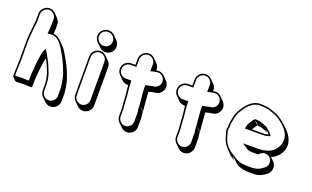

<svg xmlns="http://www.w3.org/2000/svg" viewBox="-91 -1216 2930 1805"><g transform="rotate(20 1374.0 -314.0)"><path d="M72 -663V-597L70 -571C68 -551 63 -523 62 -501C62 -492 61 -482 59 -469C55 -438 54 -399 54 -364V-188C54 -175 54 -162 53 -150C53 -126 50 -101 50 -80V-28L86 8C88 10 115 10 169 7C224 10 252 10 252 7V-5C252 -16 252 -29 253 -46C253 -63 254 -80 256 -97C260 -153 267 -240 282 -293C287 -284 292 -276 297 -266C309 -242 331 -187 340 -162C346 -147 348 -122 353 -106C353 -93 357 -76 357 -64V0C357 23 367 45 382 60L417 95C432 110 452 119 475 119C520 119 559 81 559 35V-29C559 -38 558 -47 557 -57C554 -82 553 -105 546 -127C543 -147 539 -167 532 -184C523 -212 495 -279 481 -306L465 -336C438 -381 417 -426 381 -462L346 -497C327 -516 302 -532 272 -536C273 -551 274 -567 274 -583V-628C274 -651 264 -672 249 -687L214 -722C199 -737 178 -747 156 -747C111 -747 72 -708 72 -663ZM134 -43C102 -42 77 -41 65 -41V-80C65 -111 69 -153 69 -188V-364C69 -398 70 -438 74 -467C76 -479 77 -492 77 -501C78 -522 83 -549 85 -570L87 -596V-663C87 -699 120 -732 156 -732C192 -732 224 -700 224 -663V-618C224 -591 221 -563 219 -536L217 -517L236 -520C301 -531 339 -490 368 -446C384 -423 401 -391 417 -364L433 -334C446 -309 474 -241 483 -214C496 -176 501 -137 507 -90C508 -80 509 -72 509 -64V0C509 37 477 69 440 69C403 69 372 38 372 0V-64C372 -79 368 -95 368 -106V-108C364 -123 362 -148 354 -167C345 -192 323 -247 310 -273C300 -292 292 -305 283 -322C277 -334 271 -344 264 -354L248 -375L238 -351C217 -298 211 -195 206 -133C204 -114 203 -98 203 -81C202 -65 202 -51 202 -41C188 -41 166 -42 134 -43Z M664 -659C664 -636 673 -615 689 -599L725 -564C741 -548 762 -538 786 -538C832 -538 869 -575 869 -621C869 -645 860 -665 844 -681L809 -717C793 -733 772 -742 748 -742C702 -742 664 -705 664 -659ZM658 -450V-67C658 -44 668 -23 683 -8L718 28C733 43 754 52 777 52C822 52 860 13 860 -32V-415C860 -437 851 -458 836 -473L800 -508C785 -523 765 -533 742 -533C697 -533 658 -495 658 -450ZM673 -450C673 -487 705 -518 742 -518C779 -518 810 -487 810 -450V-67C810 -30 779 2 742 2C705 2 673 -30 673 -67ZM679 -659C679 -697 710 -727 748 -727C787 -727 819 -695 819 -656C819 -618 789 -588 751 -588C712 -588 679 -621 679 -659Z M1108 -167C1108 -159 1109 -150 1110 -141V-140C1110 -126 1114 -113 1114 -100V-19C1114 3 1124 25 1139 40L1175 75C1190 90 1211 100 1233 100C1278 100 1316 61 1316 16V-76C1315 -84 1314 -93 1312 -102C1312 -114 1311 -124 1310 -133L1275 -168V-172L1310 -137C1310 -152 1307 -168 1306 -185C1303 -233 1296 -277 1296 -328C1317 -332 1334 -338 1354 -341L1366 -342C1388 -345 1406 -356 1420 -375C1448 -412 1439 -457 1412 -484L1377 -520C1360 -537 1335 -547 1307 -543L1296 -541V-549C1296 -571 1287 -592 1272 -607L1236 -642C1221 -657 1201 -667 1178 -667C1133 -667 1094 -629 1094 -584V-523H1052C1006 -523 968 -485 968 -440C968 -417 978 -396 993 -381L1028 -346C1043 -331 1064 -321 1087 -321H1095C1098 -270 1108 -216 1108 -167ZM1262 -137V-135C1264 -127 1265 -116 1266 -110V-19C1266 18 1234 50 1198 50C1162 50 1129 17 1129 -19V-100C1129 -116 1125 -129 1125 -140V-142C1124 -151 1123 -160 1123 -167C1123 -232 1109 -290 1109 -356V-371H1052C1015 -371 983 -403 983 -440C983 -477 1014 -508 1052 -508H1109V-584C1109 -621 1141 -652 1178 -652C1215 -652 1246 -621 1246 -584V-514L1265 -520C1276 -523 1286 -525 1297 -526L1309 -528C1368 -537 1410 -468 1373 -419C1361 -403 1346 -395 1329 -392L1317 -391C1295 -387 1279 -381 1259 -378L1246 -376V-363C1246 -311 1253 -266 1256 -219C1257 -201 1260 -185 1260 -172V-167C1261 -159 1262 -149 1262 -137Z M1677 -167C1677 -159 1678 -150 1679 -141V-140C1679 -126 1683 -113 1683 -100V-19C1683 3 1693 25 1708 40L1744 75C1759 90 1780 100 1802 100C1847 100 1885 61 1885 16V-76C1884 -84 1883 -93 1881 -102C1881 -114 1880 -124 1879 -133L1844 -168V-172L1879 -137C1879 -152 1876 -168 1875 -185C1872 -233 1865 -277 1865 -328C1886 -332 1903 -338 1923 -341L1935 -342C1957 -345 1975 -356 1989 -375C2017 -412 2008 -457 1981 -484L1946 -520C1929 -537 1904 -547 1876 -543L1865 -541V-549C1865 -571 1856 -592 1841 -607L1805 -642C1790 -657 1770 -667 1747 -667C1702 -667 1663 -629 1663 -584V-523H1621C1575 -523 1537 -485 1537 -440C1537 -417 1547 -396 1562 -381L1597 -346C1612 -331 1633 -321 1656 -321H1664C1667 -270 1677 -216 1677 -167ZM1831 -137V-135C1833 -127 1834 -116 1835 -110V-19C1835 18 1803 50 1767 50C1731 50 1698 17 1698 -19V-100C1698 -116 1694 -129 1694 -140V-142C1693 -151 1692 -160 1692 -167C1692 -232 1678 -290 1678 -356V-371H1621C1584 -371 1552 -403 1552 -440C1552 -477 1583 -508 1621 -508H1678V-584C1678 -621 1710 -652 1747 -652C1784 -652 1815 -621 1815 -584V-514L1834 -520C1845 -523 1855 -525 1866 -526L1878 -528C1937 -537 1979 -468 1942 -419C1930 -403 1915 -395 1898 -392L1886 -391C1864 -387 1848 -381 1828 -378L1815 -376V-363C1815 -311 1822 -266 1825 -219C1826 -201 1829 -185 1829 -172V-167C1830 -159 1831 -149 1831 -137Z M2370 -410C2371 -410 2372 -410 2373 -409L2408 -374C2432 -368 2455 -357 2477 -348L2442 -383C2459 -366 2481 -356 2494 -336C2484 -333 2475 -329 2464 -329C2457 -328 2450 -328 2442 -328H2331L2346 -352C2351 -360 2359 -373 2367 -378L2332 -413H2338L2373 -378C2383 -378 2395 -376 2405 -375ZM2588 -145C2636 -162 2674 -206 2691 -253C2715 -329 2673 -395 2635 -433L2600 -468C2584 -484 2566 -499 2547 -512C2521 -533 2493 -544 2460 -556C2435 -565 2414 -574 2383 -576L2369 -578C2360 -579 2350 -580 2341 -580H2321C2304 -580 2287 -576 2270 -569C2227 -551 2198 -517 2172 -480L2154 -452C2139 -428 2129 -405 2123 -374C2116 -341 2110 -311 2110 -271C2107 -262 2106 -254 2106 -245C2106 -232 2109 -219 2115 -206C2119 -193 2122 -182 2125 -170C2139 -129 2158 -98 2183 -73L2218 -37C2235 -20 2254 -7 2277 6L2242 -29L2260 -18C2265 -15 2269 -12 2274 -9L2309 26C2338 44 2377 60 2423 60C2432 61 2439 61 2444 61H2486C2540 61 2579 40 2608 16C2647 -11 2659 -74 2622 -111ZM2373 -425C2359 -426 2352 -428 2338 -428H2327C2314 -419 2304 -405 2298 -395L2283 -371C2276 -360 2273 -352 2271 -341L2266 -313H2442C2450 -313 2459 -313 2465 -314C2480 -314 2489 -319 2498 -322L2518 -327L2506 -344C2490 -368 2468 -379 2451 -396C2429 -405 2405 -416 2379 -423C2374 -426 2373 -425 2373 -425ZM2490 -179C2475 -177 2459 -176 2442 -176H2296L2338 -149C2350 -141 2366 -127 2392 -127C2400 -126 2405 -126 2409 -126H2450C2454 -126 2457 -126 2461 -127L2473 -130V-135C2479 -139 2483 -141 2488 -145L2577 -190ZM2389 10H2388C2345 10 2308 -4 2282 -21C2276 -25 2272 -28 2267 -31L2250 -42C2195 -73 2160 -110 2139 -174C2136 -187 2133 -197 2129 -210C2126 -222 2121 -232 2121 -245C2121 -253 2123 -261 2125 -269V-271C2125 -310 2131 -338 2138 -371C2144 -401 2152 -422 2167 -444L2184 -472C2210 -509 2237 -539 2276 -555C2291 -562 2306 -565 2321 -565H2341C2350 -565 2358 -564 2367 -563L2382 -561C2411 -559 2429 -551 2455 -542C2488 -530 2514 -520 2538 -500C2576 -472 2609 -443 2631 -403C2647 -370 2653 -331 2642 -293C2625 -247 2588 -205 2543 -192L2522 -186L2422 -159L2526 -157C2571 -156 2602 -119 2593 -75C2589 -55 2580 -42 2564 -31C2536 -8 2501 11 2451 11H2409C2404 11 2397 11 2389 10Z"/></g></svg>

Font: Blanket
Style: Poster
Weight: 900
Foundry: Cannot Into Space Fonts
Version: Version 0.9